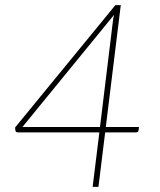

<svg xmlns="http://www.w3.org/2000/svg" viewBox="-20 -724 620 744"><path d="M367.5 -232 417.5 -642Q419 -654.5 422 -666.5L67 -232ZM518.5 -232 517 -219.5Q516 -211 506.5 -211H387.5L361.5 0H339L365 -211H50Q44.5 -211 42.2 -213.2Q40 -215.5 39.5 -219L38.5 -230L427 -704H448L390 -232Z"/></svg>

Font: Lato ExtraLight
Style: Italic
Weight: 275
Italic angle: -7°
Designer: Lukasz Dziedzic with Adam Twardoch and Botio Nikoltchev
Foundry: tyPoland Lukasz Dziedzic
Version: Version 2.015; 2015-08-06; http://www.latofonts.com/